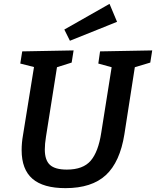

<svg xmlns="http://www.w3.org/2000/svg" viewBox="-20 -963 808 994"><path d="M768 -702 758 -639 678 -615 624 -268Q601 -124 528 -56.5Q455 11 319 11Q204 11 148 -37.5Q92 -86 92 -186Q92 -224 99 -263L156 -616L85 -634L95 -697L361 -702L351 -639L275 -615L218 -255Q212 -218 212 -189Q212 -134 238.5 -109.5Q265 -85 326 -85Q410 -85 449.5 -131Q489 -177 504 -275L558 -615L489 -634L498 -697ZM586 -850 342 -752 313 -810 547 -943Z"/></svg>

Font: Bitter Pro SemiBold
Style: Italic
Weight: 600
Italic angle: -9°
Designer: Sol Matas, and Bitter project Authors
Foundry: Sol Matas
Version: Version 1.010